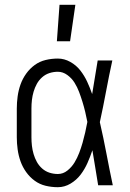

<svg xmlns="http://www.w3.org/2000/svg" viewBox="-20 -772 540 800"><path d="M221 8Q195 8 170 2Q145 -4 124.5 -19Q104 -34 89 -55Q74 -76 65.5 -100Q57 -124 53.5 -149.5Q50 -175 50 -200V-320Q50 -345 53.5 -370.5Q57 -396 65.5 -420Q74 -444 89 -465Q104 -486 124.5 -501Q145 -516 170 -522Q195 -528 221 -528Q248 -528 273 -514Q298 -500 315 -478Q332 -456 343.5 -431Q355 -406 364 -380Q370 -415 375.5 -450Q381 -485 387 -520H448Q434 -456 422 -391.5Q410 -327 396 -263Q411 -198 423.5 -132Q436 -66 450 0H389Q383 -37 377 -73.5Q371 -110 365 -146Q356 -119 344.5 -93Q333 -67 316 -44.5Q299 -22 274 -7Q249 8 221 8ZM221 -47Q243 -47 261 -61.5Q279 -76 290.5 -95Q302 -114 310 -135Q318 -156 324 -177Q330 -198 335 -220Q340 -242 344 -264Q340 -285 335 -306Q330 -327 323.5 -348Q317 -369 309.5 -389Q302 -409 290.5 -427.5Q279 -446 260.5 -459.5Q242 -473 221 -473Q203 -473 186 -467.5Q169 -462 155.5 -450Q142 -438 133.5 -422.5Q125 -407 120 -390Q115 -373 113 -355.5Q111 -338 111 -320V-200Q111 -182 113 -164.5Q115 -147 120 -130Q125 -113 133.5 -97.5Q142 -82 155.5 -70Q169 -58 186 -52.5Q203 -47 221 -47ZM217 -600 228 -752H294L272 -600Z"/></svg>

Font: Iosevka Custom Light
Style: Regular
Weight: 300
Monospace: yes
Designer: Belleve Invis
Foundry: Belleve Invis
Version: Version 27.3.5